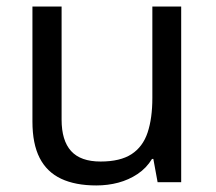

<svg xmlns="http://www.w3.org/2000/svg" viewBox="-20 -556 658 586"><path d="M533 -536V0H461L448 -71H444Q427 -43 400 -25Q373 -7 341 1.5Q309 10 274 10Q210 10 166.5 -10.5Q123 -31 101 -74Q79 -117 79 -185V-536H168V-191Q168 -127 197 -95Q226 -63 287 -63Q347 -63 381.5 -85.5Q416 -108 430.5 -151.5Q445 -195 445 -257V-536Z"/></svg>

Font: utelugu25
Style: Book
Weight: 400
Designer: Jelle Bosma - Monotype Design Team
Foundry: Monotype Imaging Inc.
Version: Version 2.003